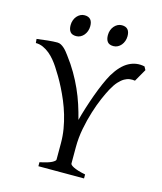

<svg xmlns="http://www.w3.org/2000/svg" viewBox="-118 -885 819 972"><g transform="rotate(15 291.5 -399.5)"><path d="M536.1 -544.9Q522.5 -546.9 508.8 -545.2Q495.1 -543.5 481 -535.4Q466.8 -527.3 451.9 -511Q437 -494.6 421.9 -466.8Q410.2 -445.3 395 -410.4Q379.9 -375.5 366.5 -332.5Q353 -289.6 343.5 -240.7Q334 -191.9 334 -142.1V-56.2Q334 -53.2 338.1 -49.1Q342.3 -44.9 351.8 -40Q361.3 -35.2 376.7 -30.3Q392.1 -25.4 415 -21V0H175.8V-21Q220.2 -30.3 238 -39.8Q255.9 -49.3 255.9 -56.2V-142.1Q255.9 -179.7 249.8 -216.1Q243.7 -252.4 233.4 -287.1Q223.1 -321.8 209.7 -353.8Q196.3 -385.7 182.1 -413.8Q168 -441.9 153.6 -466.1Q139.2 -490.2 127 -508.8Q117.2 -523.9 104 -540Q90.8 -556.2 75 -569.3Q59.1 -582.5 40.8 -590.8Q22.5 -599.1 2 -599.1L0 -620.1Q28.8 -624 57.6 -627Q86.4 -629.9 106.9 -629.9Q117.2 -629.9 126.2 -625Q135.3 -620.1 143.3 -612.8Q151.4 -605.5 158.7 -596.4Q166 -587.4 171.9 -579.1Q199.7 -542.5 221.2 -505.6Q242.7 -468.8 259.5 -431.2Q276.4 -393.6 288.8 -355.5Q301.3 -317.4 311 -278.8Q318.8 -309.6 330.3 -345.9Q341.8 -382.3 354.7 -418Q367.7 -453.6 381.6 -485.4Q395.5 -517.1 408.2 -539.1Q441.9 -594.7 481.4 -615.7Q521 -636.7 564 -627L573.2 -609.9ZM441.4 -752.4Q441.4 -738.8 437 -726.6Q432.6 -714.4 425 -705.3Q417.5 -696.3 407.2 -690.9Q397 -685.5 384.8 -685.5Q362.8 -685.5 353.3 -697.8Q343.8 -710 343.8 -732.4Q343.8 -746.1 348.1 -758.3Q352.5 -770.5 360.4 -779.5Q368.2 -788.6 378.2 -793.7Q388.2 -798.8 399.9 -798.8Q441.4 -798.8 441.4 -752.4ZM246.1 -752.4Q246.1 -738.8 241.7 -726.6Q237.3 -714.4 229.7 -705.3Q222.2 -696.3 211.9 -690.9Q201.7 -685.5 189.5 -685.5Q167.5 -685.5 158 -697.8Q148.4 -710 148.4 -732.4Q148.4 -746.1 152.8 -758.3Q157.2 -770.5 165 -779.5Q172.9 -788.6 182.9 -793.7Q192.9 -798.8 204.6 -798.8Q246.1 -798.8 246.1 -752.4Z"/></g></svg>

Font: Gentium Unicode
Style: Regular
Weight: 400
Version: Version 1.009